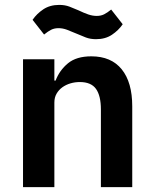

<svg xmlns="http://www.w3.org/2000/svg" viewBox="-20 -764 628 784"><path d="M74 0V-522H202V-435H207Q223 -477 257.5 -505.5Q292 -534 353 -534Q434 -534 477 -481Q520 -428 520 -330V0H392V-317Q392 -373 372 -401Q352 -429 306 -429Q286 -429 267.5 -423.5Q249 -418 234.5 -407.5Q220 -397 211 -381.5Q202 -366 202 -345V0ZM372 -604Q349 -604 330.5 -611Q312 -618 294 -626Q271 -636 253.5 -642.5Q236 -649 219 -649Q202 -649 189 -642.5Q176 -636 160 -623L113 -683Q130 -708 157 -726Q184 -744 222 -744Q245 -744 263.5 -737Q282 -730 300 -722Q323 -711 340.5 -705Q358 -699 375 -699Q392 -699 405 -705.5Q418 -712 434 -725L481 -665Q464 -640 437 -622Q410 -604 372 -604Z"/></svg>

Font: IBM Plex Sans Devanagari SemiBold
Style: Regular
Weight: 600
Designer: Mike Abbink, Paul van der Laan, Pieter van Rosmalen, Erin McLaughlin
Foundry: Bold Monday
Version: Version 1.1